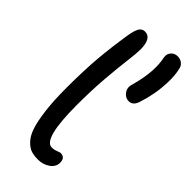

<svg xmlns="http://www.w3.org/2000/svg" viewBox="-254 -843 890 890"><g transform="rotate(45 191.0 -397.5)"><path d="M314.9 -487.8Q292.5 -487.8 277.8 -507.8Q263.2 -527.8 272 -555.2Q303.7 -667 287.1 -746.1Q283.2 -766.6 295.4 -781.2Q307.6 -795.9 329.1 -795.9Q346.2 -795.9 358.6 -786.1Q371.1 -776.4 374 -761.2Q382.8 -724.1 381.3 -679.9Q379.9 -635.7 372.6 -596.7Q365.2 -557.6 353 -521Q341.8 -487.8 314.9 -487.8ZM209 1Q183.1 1 164.3 -4.9Q145.5 -10.7 126 -30.8Q106.4 -50.8 94.5 -85.7Q82.5 -120.6 74.7 -181.6Q66.9 -242.7 66.9 -327.1Q66.9 -443.8 74.2 -526.9Q81.5 -609.9 96.2 -702.1Q102.5 -739.7 112.5 -754.9Q122.6 -770 140.1 -770Q184.1 -770 184.1 -695.8Q184.1 -668.9 177.5 -618.2Q170.9 -567.4 164.1 -486.8Q157.2 -406.2 157.2 -307.1Q157.2 -84 213.9 -84Q229.5 -84 243.2 -89.6Q256.8 -95.2 262.2 -95.2Q292 -95.2 292 -61Q292 -34.7 267.1 -16.8Q242.2 1 209 1Z"/></g></svg>

Font: Shantell Sans Bouncy
Style: Regular
Weight: 400
Designer: Stephen Nixon, Anya Danilova, Shantell Martin
Foundry: Arrow Type
Version: Version 1.006;[9816181b4]